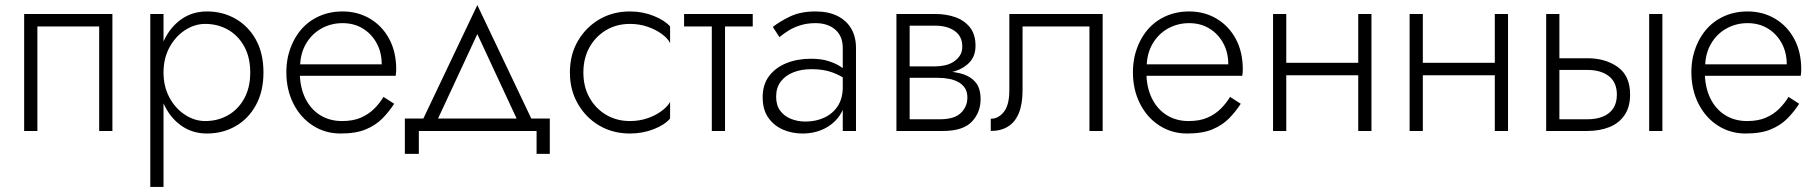

<svg xmlns="http://www.w3.org/2000/svg" viewBox="-20 -515 7147 755"><path d="M422 -460H75V0H127V-411H370V0H422Z M623 220V-460H571V220ZM1016 -230Q1016 -305 986.5 -358.5Q957 -412 906.5 -441Q856 -470 794 -470Q736 -470 692 -438.5Q648 -407 623.5 -353Q599 -299 599 -230Q599 -162 623.5 -107.5Q648 -53 692 -21.5Q736 10 794 10Q856 10 906.5 -19Q957 -48 986.5 -102Q1016 -156 1016 -230ZM964 -230Q964 -170 940 -127Q916 -84 876 -61.5Q836 -39 787 -39Q745 -39 707 -64Q669 -89 646 -132Q623 -175 623 -230Q623 -285 646 -328Q669 -371 707 -396Q745 -421 787 -421Q836 -421 876 -398.5Q916 -376 940 -333Q964 -290 964 -230Z M1139 -217H1536Q1537 -223 1537.5 -229.5Q1538 -236 1538 -242Q1538 -311 1510.5 -362Q1483 -413 1435 -441.5Q1387 -470 1327 -470Q1272 -470 1227 -447.5Q1182 -425 1153 -384.5Q1124 -344 1112 -291Q1109 -276 1107.5 -261.5Q1106 -247 1106 -231Q1106 -162 1134 -107Q1162 -52 1210.5 -21Q1259 10 1319 10Q1380 10 1419 -6.5Q1458 -23 1484 -49.5Q1510 -76 1530 -107L1488 -134Q1473 -109 1451.5 -87.5Q1430 -66 1399.5 -52.5Q1369 -39 1325 -39Q1276 -39 1238.5 -62.5Q1201 -86 1180 -129.5Q1159 -173 1159 -231L1160 -249Q1160 -303 1183 -342.5Q1206 -382 1244 -403Q1282 -424 1327 -424Q1372 -424 1406.5 -403Q1441 -382 1461 -345.5Q1481 -309 1481 -262H1139Z M1857 -381 2024 -22H2082L1857 -495L1632 -22H1690ZM2090 0V90H2142V-49H1572V90H1627V0Z M2274 -230Q2274 -286 2298 -329Q2322 -372 2363.5 -396.5Q2405 -421 2457 -421Q2494 -421 2526 -410Q2558 -399 2581.5 -382Q2605 -365 2615 -346V-411Q2594 -435 2550.5 -452.5Q2507 -470 2457 -470Q2390 -470 2337 -439Q2284 -408 2252.5 -354Q2221 -300 2221 -230Q2221 -161 2252.5 -106.5Q2284 -52 2337 -21Q2390 10 2457 10Q2507 10 2550.5 -7Q2594 -24 2615 -49V-114Q2605 -96 2581.5 -78.5Q2558 -61 2526 -50Q2494 -39 2457 -39Q2405 -39 2363.5 -63.5Q2322 -88 2298 -131Q2274 -174 2274 -230Z M2670 -460V-411H2940V-460ZM2779 -446V0H2831V-446Z M3032 -135Q3032 -170 3050 -194Q3068 -218 3099.5 -230.5Q3131 -243 3171 -243Q3218 -243 3252.5 -230.5Q3287 -218 3315 -197V-229Q3307 -238 3288.5 -251Q3270 -264 3240.5 -274Q3211 -284 3169 -284Q3115 -284 3072 -266.5Q3029 -249 3004 -215.5Q2979 -182 2979 -133Q2979 -84 3001 -52.5Q3023 -21 3058.5 -5.5Q3094 10 3135 10Q3184 10 3222.5 -9.5Q3261 -29 3283.5 -63.5Q3306 -98 3306 -142L3294 -172Q3294 -129 3275 -99Q3256 -69 3222.5 -53Q3189 -37 3147 -37Q3117 -37 3090.5 -47.5Q3064 -58 3048 -79.5Q3032 -101 3032 -135ZM3045 -369Q3059 -381 3079.5 -394Q3100 -407 3127 -415.5Q3154 -424 3187 -424Q3235 -424 3264.5 -398.5Q3294 -373 3294 -326V0H3346V-326Q3346 -371 3327 -403Q3308 -435 3272.5 -452.5Q3237 -470 3187 -470Q3128 -470 3086.5 -450Q3045 -430 3019 -409Z M3535 -236V-209H3668Q3691 -209 3712 -205Q3733 -201 3749 -192Q3765 -183 3774.5 -168.5Q3784 -154 3784 -131Q3784 -96 3758.5 -71Q3733 -46 3676 -46H3535V0H3688Q3767 0 3801.5 -36.5Q3836 -73 3836 -125Q3836 -170 3814 -194Q3792 -218 3754 -227Q3716 -236 3668 -236ZM3535 -224H3658Q3701 -224 3736.5 -235.5Q3772 -247 3794 -271.5Q3816 -296 3816 -335Q3816 -380 3794 -407.5Q3772 -435 3736.5 -447.5Q3701 -460 3658 -460H3535V-414H3658Q3705 -414 3734.5 -393Q3764 -372 3764 -332Q3764 -311 3754.5 -296.5Q3745 -282 3729.5 -272Q3714 -262 3695 -258Q3676 -254 3658 -254H3535ZM3505 -460V0H3557V-460Z M4316 -460H3949V-160Q3949 -102 3927.5 -75Q3906 -48 3876 -48V0Q3916 0 3944 -17.5Q3972 -35 3986.5 -70.5Q4001 -106 4001 -160V-411H4264V0H4316Z M4468 -217H4865Q4866 -223 4866.5 -229.5Q4867 -236 4867 -242Q4867 -311 4839.5 -362Q4812 -413 4764 -441.5Q4716 -470 4656 -470Q4601 -470 4556 -447.5Q4511 -425 4482 -384.5Q4453 -344 4441 -291Q4438 -276 4436.5 -261.5Q4435 -247 4435 -231Q4435 -162 4463 -107Q4491 -52 4539.5 -21Q4588 10 4648 10Q4709 10 4748 -6.5Q4787 -23 4813 -49.5Q4839 -76 4859 -107L4817 -134Q4802 -109 4780.5 -87.5Q4759 -66 4728.5 -52.5Q4698 -39 4654 -39Q4605 -39 4567.5 -62.5Q4530 -86 4509 -129.5Q4488 -173 4488 -231L4489 -249Q4489 -303 4512 -342.5Q4535 -382 4573 -403Q4611 -424 4656 -424Q4701 -424 4735.5 -403Q4770 -382 4790 -345.5Q4810 -309 4810 -262H4468Z M5017 -219H5353V-268H5017ZM5321 -460V0H5373V-460ZM4986 -460V0H5038V-460Z M5554 -219H5890V-268H5554ZM5858 -460V0H5910V-460ZM5523 -460V0H5575V-460Z M6465 -460V0H6517V-460ZM6060 -460V0H6112V-460ZM6089 -240H6222Q6275 -240 6306.5 -215.5Q6338 -191 6338 -143Q6338 -110 6323.5 -88.5Q6309 -67 6283 -56.5Q6257 -46 6222 -46H6089V0H6222Q6270 0 6308 -15Q6346 -30 6368 -62Q6390 -94 6390 -143Q6390 -217 6341.5 -251.5Q6293 -286 6222 -286H6089Z M6664 -217H7061Q7062 -223 7062.5 -229.5Q7063 -236 7063 -242Q7063 -311 7035.5 -362Q7008 -413 6960 -441.5Q6912 -470 6852 -470Q6797 -470 6752 -447.5Q6707 -425 6678 -384.5Q6649 -344 6637 -291Q6634 -276 6632.5 -261.5Q6631 -247 6631 -231Q6631 -162 6659 -107Q6687 -52 6735.5 -21Q6784 10 6844 10Q6905 10 6944 -6.5Q6983 -23 7009 -49.5Q7035 -76 7055 -107L7013 -134Q6998 -109 6976.5 -87.5Q6955 -66 6924.5 -52.5Q6894 -39 6850 -39Q6801 -39 6763.5 -62.5Q6726 -86 6705 -129.5Q6684 -173 6684 -231L6685 -249Q6685 -303 6708 -342.5Q6731 -382 6769 -403Q6807 -424 6852 -424Q6897 -424 6931.5 -403Q6966 -382 6986 -345.5Q7006 -309 7006 -262H6664Z"/></svg>

Font: Jost Light
Style: Regular
Weight: 300
Version: Version 3.710